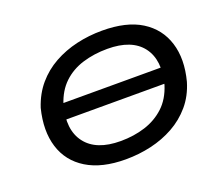

<svg xmlns="http://www.w3.org/2000/svg" viewBox="-119 -890 1245 1075"><g transform="rotate(-20 503.5 -352.5)"><path d="M179 -315 193 -407H881L866 -315ZM460 9Q318 9 228.5 -46Q139 -101 108.5 -199Q78 -297 110 -425Q135 -501 181.5 -555.5Q228 -610 291 -645Q354 -680 427.5 -697Q501 -714 580 -714Q725 -714 813 -659Q901 -604 931.5 -506Q962 -408 929 -282Q906 -205 859 -150Q812 -95 749 -60Q686 -25 612.5 -8Q539 9 460 9ZM468 -97Q547 -97 614.5 -118.5Q682 -140 731.5 -186Q781 -232 805 -308Q841 -447 779.5 -527.5Q718 -608 573 -608Q493 -608 425 -587Q357 -566 308.5 -520Q260 -474 236 -399Q199 -260 261 -178.5Q323 -97 468 -97Z"/></g></svg>

Font: Nunito Sans 7pt Expanded SemiBold
Style: Italic
Weight: 600
Width: 7
Italic angle: -9°
Designer: Vernon Adams
Foundry: Vernon Adams
Version: Version 3.101;gftools[0.9.27]